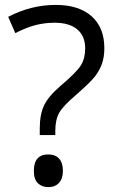

<svg xmlns="http://www.w3.org/2000/svg" viewBox="-20 -744 469 778"><path d="M141.1 -196.8V-223.1Q141.1 -280.3 158.7 -317.1Q176.3 -354 224.1 -395Q290.5 -451.2 307.9 -479.5Q325.2 -507.8 325.2 -547.9Q325.2 -597.7 293.2 -624.8Q261.2 -651.9 201.2 -651.9Q162.6 -651.9 126 -642.8Q89.4 -633.8 42 -609.9L13.2 -675.8Q105.5 -724.1 206.1 -724.1Q299.3 -724.1 351.1 -678.2Q402.8 -632.3 402.8 -548.8Q402.8 -513.2 393.3 -486.1Q383.8 -459 365.2 -434.8Q346.7 -410.6 285.2 -356.9Q235.8 -314.9 220 -287.1Q204.1 -259.3 204.1 -212.9V-196.8ZM117.2 -51.8Q117.2 -118.2 175.8 -118.2Q204.1 -118.2 219.5 -101.1Q234.9 -84 234.9 -51.8Q234.9 -20.5 219.2 -3.2Q203.6 14.2 175.8 14.2Q150.4 14.2 133.8 -1.2Q117.2 -16.6 117.2 -51.8Z"/></svg>

Font: Zoram GWebM
Style: Regular
Weight: 400
Foundry: Ascender Corporation
Version: Version 1.000